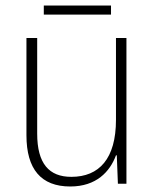

<svg xmlns="http://www.w3.org/2000/svg" viewBox="-20 -718 562 697"><path d="M383 -698H139V-665H383ZM439 -580H401V-283C401 -142 340 -76 239 -76C158 -76 115 -124 115 -233V-580H76V-227C76 -104 129 -41 235 -41C330 -41 379 -95 401 -154H404L408 -51H439Z"/></svg>

Font: Noto Sans Tamil UI SemiCondensed ExtraLight
Style: Regular
Weight: 200
Width: 4
Designer: Jelle Bosma - Monotype Design Team
Foundry: Monotype Imaging Inc.
Version: Version 2.004